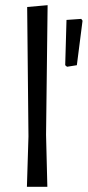

<svg xmlns="http://www.w3.org/2000/svg" viewBox="-20 -722 339 742"><path d="M158 -201 163 0H84L90 -195L85 -695L164 -702ZM299 -642 277 -470 239 -464 232 -470 237 -645 294 -649Z"/></svg>

Font: Alegreya Sans
Style: Regular
Weight: 400
Designer: Juan Pablo del Peral
Foundry: Huerta Tipografica
Version: Version 2.008; ttfautohint (v1.6)